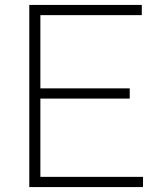

<svg xmlns="http://www.w3.org/2000/svg" viewBox="-20 -760 646 780"><path d="M144 -41.5H561V0H99V-740H556V-698.5H144V-401H507V-359.5H144Z"/></svg>

Font: Encode Sans Semi Expanded ExLight
Style: Regular
Weight: 275
Width: 6
Designer: Multiple Designers
Foundry: Impallari Type
Version: Version 2.000